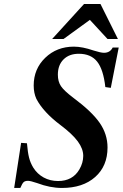

<svg xmlns="http://www.w3.org/2000/svg" viewBox="-20 -908 605 946"><path d="M509.8 -715.8 422.9 -810.1 293 -715.8H236.8L394 -888.2H475.1L561 -715.8ZM49.8 18.1 84 -204.1 112.8 -202.1Q116.7 -156.7 123.3 -130.9Q129.9 -105 144 -82Q163.6 -50.8 195.3 -33.4Q227.1 -16.1 266.1 -16.1Q337.9 -16.1 371.1 -73.2Q390.1 -106 390.1 -140.1Q390.1 -174.8 363.3 -211.4Q336.4 -248 277.8 -292Q193.4 -355.5 159.2 -420.9Q146 -449.7 146 -486.8Q146 -568.4 202.9 -623.3Q259.8 -678.2 344.2 -678.2Q385.7 -678.2 440.9 -659.2Q476.6 -647.9 492.2 -647.9Q522.5 -647.9 535.2 -673.8H564.9L525.9 -475.1L499 -479Q489.3 -565.9 458.5 -604.5Q427.7 -643.1 368.2 -643.1Q320.8 -643.1 293 -615.2Q265.1 -587.4 265.1 -540Q265.1 -506.3 280.3 -483.6Q295.4 -460.9 341.8 -425.8Q433.1 -357.9 471.4 -302.2Q509.8 -246.6 509.8 -181.2Q509.8 -89.8 449 -35.9Q388.2 18.1 285.2 18.1Q226.6 18.1 163.1 -5.9Q129.9 -17.1 118.2 -17.1Q103.5 -17.1 96.4 -10.5Q89.4 -3.9 80.1 18.1Z"/></svg>

Font: Accordance
Style: Bold-Italic
Weight: 700
Italic angle: -11°
Version: Version 1.2 (build January 31, 2020) Miklal Software Solutio